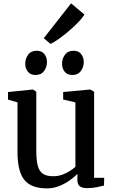

<svg xmlns="http://www.w3.org/2000/svg" viewBox="-20 -1082 662 1114"><path d="M485.5 9.5Q457.5 9.5 443.2 -1.2Q429 -12 429 -39V-73Q411 -54 383 -34.5Q355 -15 321.8 -2Q288.5 11 252.5 11Q160 11 120.8 -38.8Q81.5 -88.5 81.5 -200.5V-488L26.5 -504V-548L169 -562.5H171.5L190.5 -550V-207Q190.5 -154 198.8 -121.8Q207 -89.5 228 -74.5Q249 -59.5 288 -59.5Q317 -59.5 341.5 -68.5Q366 -77.5 385.2 -90Q404.5 -102.5 417.5 -114V-488L346.5 -504.5V-548L500.5 -562.5H503.5L526 -550V-50.5H584.5L583.5 -5.5Q566.5 -1.5 542 4Q517.5 9.5 485.5 9.5ZM185 -647Q156.5 -647 141.5 -666.2Q126.5 -685.5 126.5 -712Q126.5 -741.5 143.2 -764.5Q160 -787.5 193 -787.5H194Q222.5 -787.5 237.5 -768.2Q252.5 -749 252.5 -722.5Q252.5 -693 235.8 -670Q219 -647 186 -647ZM398.5 -647Q370 -647 355 -666.2Q340 -685.5 340 -712Q340 -741.5 356.8 -764.5Q373.5 -787.5 406.5 -787.5H407.5Q436 -787.5 451 -768.2Q466 -749 466 -722.5Q466 -693 449.2 -670Q432.5 -647 399.5 -647ZM272.5 -827.5 234 -860.5 392.5 -1062.5 470 -997.5Q459 -979 434.8 -953.8Q410.5 -928.5 380.5 -902.8Q350.5 -877 322 -856.8Q293.5 -836.5 273.5 -827.5Z"/></svg>

Font: Merriweather 28pt Medium
Style: Regular
Weight: 500
Version: Version 2.100